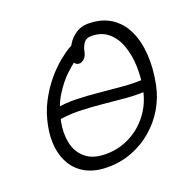

<svg xmlns="http://www.w3.org/2000/svg" viewBox="-127 -839 980 977"><g transform="rotate(-20 363.0 -350.5)"><path d="M297 10Q229 10 182 -14Q135 -38 108.5 -80Q82 -122 75 -176Q68 -230 80 -290Q93 -359 122.5 -415Q152 -471 188 -514Q224 -557 259.5 -586Q295 -615 322 -630Q349 -645 360 -645Q366 -645 372 -643Q378 -641 383 -630Q392 -611 378 -595.5Q364 -580 341 -567Q312 -550 273 -514Q234 -478 199.5 -422.5Q165 -367 150 -290Q138 -230 149 -176.5Q160 -123 199.5 -89.5Q239 -56 310 -56Q378 -56 438 -86Q498 -116 540.5 -171Q583 -226 598 -300Q610 -361 608 -422Q606 -483 588 -534Q570 -585 534 -615.5Q498 -646 442 -646Q415 -646 401.5 -627Q388 -608 383 -580Q378 -558 365 -546.5Q352 -535 339 -535Q330 -535 322.5 -540Q315 -545 311.5 -555.5Q308 -566 311 -580Q318 -615 336.5 -644.5Q355 -674 383.5 -692.5Q412 -711 448 -711Q521 -711 571 -679Q621 -647 648 -590.5Q675 -534 680 -459.5Q685 -385 668 -300Q655 -235 622 -179Q589 -123 539.5 -80.5Q490 -38 428.5 -14Q367 10 297 10ZM616 -288Q561 -284 501.5 -289Q442 -294 379.5 -300.5Q317 -307 253.5 -308.5Q190 -310 129 -298L141 -359Q196 -371 257.5 -369.5Q319 -368 383 -361.5Q447 -355 509.5 -350Q572 -345 628 -349Z"/></g></svg>

Font: Shantell Sans Light
Style: Italic
Weight: 300
Italic angle: -11°
Designer: Stephen Nixon, Anya Danilova, Shantell Martin
Foundry: Arrow Type
Version: Version 1.008;[ac192a2d6]